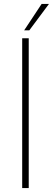

<svg xmlns="http://www.w3.org/2000/svg" viewBox="-20 -949 267 969"><path d="M92 -756H125V0H92ZM227 -929 128 -796H102L190 -929Z"/></svg>

Font: Josefin Sans Thin ExtraLight
Style: Regular
Weight: 250
Version: Version 2.001